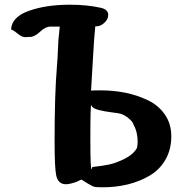

<svg xmlns="http://www.w3.org/2000/svg" viewBox="-20 -788 775 816"><path d="M27 -663Q30 -716 103 -742Q176 -768 277 -768Q349 -768 408 -755Q440 -748 440 -724Q440 -707 424 -691.5Q408 -676 389 -676H385Q380 -632 374.5 -530Q369 -428 367 -403Q380 -404 407 -404Q462 -404 512 -394Q562 -384 607.5 -362.5Q653 -341 680.5 -301.5Q708 -262 708 -209Q708 -152 683 -109Q658 -66 615 -41Q572 -16 522 -4Q472 8 417 8Q390 8 381.5 6Q373 4 353 -8L326 -25L305 -15Q277 -5 260 -5Q227 -5 219 -42Q212 -74 212 -188Q212 -391 222 -506Q225 -542 226.5 -583Q228 -624 231 -645L234 -675H195Q173 -675 150 -653Q127 -631 107 -631H100Q96 -630 88 -630Q73 -630 56.5 -644Q40 -658 27 -663ZM364 -200Q364 -69 369 -69Q371 -69 372 -78Q416 -83 444.5 -89Q473 -95 509.5 -113Q546 -131 562 -159Q565 -172 565 -186Q565 -228 547 -259Q545 -270 527.5 -284.5Q510 -299 494 -304Q485 -307 455 -310.5Q425 -314 400 -320.5Q375 -327 369 -338L368 -343Q364 -343 364 -200Z"/></svg>

Font: NaniFont Regular
Style: Regular
Weight: 400
Designer: Nanigashitei
Version: Version 1.036